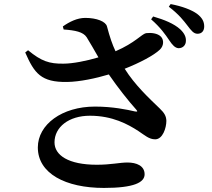

<svg xmlns="http://www.w3.org/2000/svg" viewBox="-20 -865 1040 944"><path d="M293 -720C350 -716 389 -708 406 -682C422 -657 443 -619 464 -583C404 -565 337 -552 292 -552C223 -551 183 -564 118 -618L104 -607C149 -504 182 -460 310 -462C373 -463 452 -480 515 -499C559 -435 612 -368 649 -327C658 -317 656 -315 644 -317C605 -326 534 -341 447 -341C285 -341 166 -253 166 -140C166 -12 302 59 491 59C639 59 691 32 691 -8C691 -50 651 -66 607 -66C568 -66 526 -55 456 -55C316 -55 248 -102 248 -165C248 -240 318 -296 422 -296C533 -296 609 -254 660 -221C693 -199 713 -180 743 -180C780 -180 798 -236 798 -271C797 -294 789 -309 765 -332C713 -382 644 -446 593 -527C667 -556 737 -593 766 -621C785 -639 787 -667 772 -684C755 -702 723 -705 698 -702C676 -697 645 -655 548 -613C532 -647 520 -682 506 -735C500 -759 456 -777 399 -777C359 -777 320 -757 289 -735ZM723 -770C769 -730 794 -694 812 -667C828 -643 841 -629 858 -628C879 -628 894 -643 894 -664C895 -683 887 -701 866 -721C835 -749 788 -768 733 -784ZM810 -832C862 -792 883 -763 901 -740C920 -715 932 -699 951 -699C972 -699 984 -713 984 -735C984 -758 975 -777 949 -797C921 -817 876 -834 819 -845Z"/></svg>

Font: Source Han Serif
Style: Bold
Weight: 700
Designer: Ryoko NISHIZUKA 西塚涼子 (kana & ideographs); Frank Grießhammer (Latin, Greek & Cyrillic); Wenlong ZHANG 张文龙 (bopomofo); San
Foundry: Adobe Systems Incorporated
Version: Version 1.001;PS 1.001;hotconv 16.6.54;makeotf.lib2.5.65590